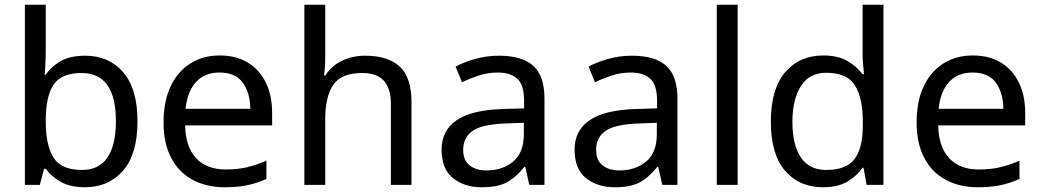

<svg xmlns="http://www.w3.org/2000/svg" viewBox="-20 -780 4396 810"><path d="M173 -760V-575Q173 -541 171.5 -511.5Q170 -482 168 -465H173Q196 -499 236 -522Q276 -545 339 -545Q439 -545 499.5 -475.5Q560 -406 560 -268Q560 -130 499 -60Q438 10 339 10Q276 10 236 -13Q196 -36 173 -68H166L148 0H85V-760ZM324 -472Q239 -472 206 -423Q173 -374 173 -271V-267Q173 -168 205.5 -115.5Q238 -63 326 -63Q398 -63 433.5 -116Q469 -169 469 -269Q469 -472 324 -472Z M907 -546Q976 -546 1025.5 -516Q1075 -486 1101.5 -431.5Q1128 -377 1128 -304V-251H761Q763 -160 807.5 -112.5Q852 -65 932 -65Q983 -65 1022.5 -74.5Q1062 -84 1104 -102V-25Q1063 -7 1023 1.5Q983 10 928 10Q852 10 793.5 -21Q735 -52 702.5 -113.5Q670 -175 670 -264Q670 -352 699.5 -415Q729 -478 782.5 -512Q836 -546 907 -546ZM906 -474Q843 -474 806.5 -433.5Q770 -393 763 -321H1036Q1035 -389 1004 -431.5Q973 -474 906 -474Z M1352 -760V-537Q1352 -497 1347 -462H1353Q1379 -503 1423.5 -524Q1468 -545 1520 -545Q1618 -545 1667 -498.5Q1716 -452 1716 -349V0H1629V-343Q1629 -472 1509 -472Q1419 -472 1385.5 -421.5Q1352 -371 1352 -277V0H1264V-760Z M2085 -545Q2183 -545 2230 -502Q2277 -459 2277 -365V0H2213L2196 -76H2192Q2157 -32 2118.5 -11Q2080 10 2012 10Q1939 10 1891 -28.5Q1843 -67 1843 -149Q1843 -229 1906 -272.5Q1969 -316 2100 -320L2191 -323V-355Q2191 -422 2162 -448Q2133 -474 2080 -474Q2038 -474 2000 -461.5Q1962 -449 1929 -433L1902 -499Q1937 -518 1985 -531.5Q2033 -545 2085 -545ZM2190 -262 2111 -259Q2011 -255 1972.5 -227Q1934 -199 1934 -148Q1934 -103 1961.5 -82Q1989 -61 2032 -61Q2100 -61 2145 -98.5Q2190 -136 2190 -214Z M2646 -545Q2744 -545 2791 -502Q2838 -459 2838 -365V0H2774L2757 -76H2753Q2718 -32 2679.5 -11Q2641 10 2573 10Q2500 10 2452 -28.5Q2404 -67 2404 -149Q2404 -229 2467 -272.5Q2530 -316 2661 -320L2752 -323V-355Q2752 -422 2723 -448Q2694 -474 2641 -474Q2599 -474 2561 -461.5Q2523 -449 2490 -433L2463 -499Q2498 -518 2546 -531.5Q2594 -545 2646 -545ZM2751 -262 2672 -259Q2572 -255 2533.5 -227Q2495 -199 2495 -148Q2495 -103 2522.5 -82Q2550 -61 2593 -61Q2661 -61 2706 -98.5Q2751 -136 2751 -214Z M3092 0H3004V-760H3092Z M3452 10Q3352 10 3292 -59.5Q3232 -129 3232 -267Q3232 -405 3292.5 -475.5Q3353 -546 3453 -546Q3515 -546 3554.5 -523Q3594 -500 3619 -467H3625Q3624 -480 3621.5 -505.5Q3619 -531 3619 -546V-760H3707V0H3636L3623 -72H3619Q3595 -38 3555 -14Q3515 10 3452 10ZM3466 -63Q3551 -63 3585.5 -109.5Q3620 -156 3620 -250V-266Q3620 -366 3587 -419.5Q3554 -473 3465 -473Q3394 -473 3358.5 -416.5Q3323 -360 3323 -265Q3323 -169 3358.5 -116Q3394 -63 3466 -63Z M4084 -546Q4153 -546 4202.5 -516Q4252 -486 4278.5 -431.5Q4305 -377 4305 -304V-251H3938Q3940 -160 3984.5 -112.5Q4029 -65 4109 -65Q4160 -65 4199.5 -74.5Q4239 -84 4281 -102V-25Q4240 -7 4200 1.5Q4160 10 4105 10Q4029 10 3970.5 -21Q3912 -52 3879.5 -113.5Q3847 -175 3847 -264Q3847 -352 3876.5 -415Q3906 -478 3959.5 -512Q4013 -546 4084 -546ZM4083 -474Q4020 -474 3983.5 -433.5Q3947 -393 3940 -321H4213Q4212 -389 4181 -431.5Q4150 -474 4083 -474Z"/></svg>

Font: Noto IKEA Latin
Style: Regular
Weight: 400
Designer: Monotype Design Team
Foundry: Monotype Imaging Inc.
Version: Version 1.0